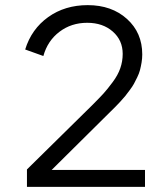

<svg xmlns="http://www.w3.org/2000/svg" viewBox="-20 -728 640 748"><path d="M85 0V-67.9L338.9 -317.9Q368.2 -347.2 383.3 -363.8Q398.4 -380.4 418.9 -408Q439.5 -435.5 448.7 -462.4Q458 -489.3 458 -518.1Q458 -571.3 419.2 -605.2Q380.4 -639.2 319.8 -639.2Q257.8 -639.2 211.7 -604.2Q165.5 -569.3 148.9 -509.8L78.1 -535.2Q102.5 -614.7 167.7 -661.4Q232.9 -708 321.8 -708Q415 -708 474.6 -654.3Q534.2 -600.6 534.2 -516.1Q534.2 -500 531.5 -484.1Q528.8 -468.3 525.4 -455.1Q522 -441.9 514.6 -426.8Q507.3 -411.6 501.7 -401.4Q496.1 -391.1 485.1 -376.5Q474.1 -361.8 468 -354Q461.9 -346.2 448.7 -332Q435.5 -317.9 429.9 -312.3Q424.3 -306.6 409.9 -292.5Q395.5 -278.3 391.1 -273.9L181.2 -65.9H544.9V0Z"/></svg>

Font: LT Superior
Style: Regular
Weight: 400
Designer: Daniel Lyons
Foundry: LyonsType
Version: Version 1.000